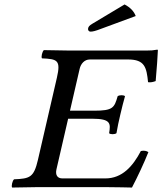

<svg xmlns="http://www.w3.org/2000/svg" viewBox="-20 -840 729 862"><path d="M402.2 -343H294.2L337.6 -531C342.9 -554 359.3 -573 383.3 -573H555.3C630.3 -573 638 -537 644.7 -471C656.3 -469 668 -472 678.9 -476C682.9 -515 688.9 -606 688.8 -614C689.2 -616 688.4 -617 685.4 -617C667.8 -614 659.5 -613 635.5 -613H295.5C295.5 -613 226.8 -614 177 -615C169.6 -609 163.8 -584 168.4 -578C237.7 -575 253.6 -570 235.4 -491L150.2 -122C131.9 -43 113.8 -38 43.1 -35C35.7 -29 29.9 -4 34.5 2C83.8 1 155 0 155 0H445C493 0 572.5 2 572.5 2C597.6 -46 627.2 -109 646.2 -157C637.6 -163 626.1 -165 612.4 -162C576.7 -94 529 -39 453 -39H260C238 -39 227.5 -54 233.5 -80L285.9 -307H393.9C478.9 -307 476.8 -285 469.9 -242C474.5 -236 495.5 -236 502.9 -242C508.3 -274 512.7 -293.2 520.3 -326C527.7 -358 533.6 -380.7 541.2 -408C536.6 -414 515.6 -414 508.2 -408C493.2 -356 487.2 -343 402.2 -343ZM539.3 -820 395.5 -734C380.4 -725 377.2 -720 375.6 -713C373.8 -705 378.1 -698 387.1 -698C396.1 -698 408.8 -701 431.9 -710L589.3 -768C581.5 -789.3 564.8 -806.7 539.3 -820Z"/></svg>

Font: Linux Libertine Mono O
Style: Mono Oblique
Weight: 400
Italic angle: -13°
Designer: Philipp H. Poll
Foundry: Philipp H. Poll
Version: Version 5.1.7